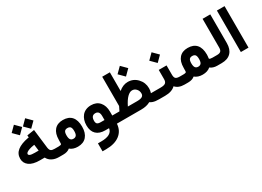

<svg xmlns="http://www.w3.org/2000/svg" viewBox="-20 -1533 3561 2608"><g transform="rotate(-30 1760.5 -229.5)"><path d="M280.8 -604.5 362.8 -687 445.3 -604.5Q442.4 -601.6 439.5 -598.1Q433.1 -591.8 405.3 -564.2Q377.4 -536.6 362.8 -522ZM104 -604.5 186.5 -687 268.6 -604.5 186.5 -522ZM497.6 0Q438.5 0 393.6 -23.2Q348.6 -46.4 325.7 -91.3H250.5Q141.1 -91.3 85.2 -132.8Q29.3 -174.3 29.3 -242.7Q29.3 -320.3 88.6 -367.2Q147.9 -414.1 262.2 -435.1L275.9 -437L273.9 -451.2L272 -469.7L290.5 -473.1L367.7 -485.4L387.7 -488.3L390.1 -468.3L423.3 -189Q429.7 -151.4 446.8 -139.2Q463.9 -127 502.9 -127H520Q525.4 -127 528.8 -106.4Q532.2 -85.9 532.2 -66.9V-61.5Q532.2 -41.5 529.1 -20.8Q525.9 0 520 0ZM302.2 -214.8 290 -312.5 281.7 -311.5Q238.8 -305.2 207.8 -294.4Q176.8 -283.7 162.6 -272Q148.4 -260.3 148.4 -249Q148.4 -232.9 169.2 -223.9Q189.9 -214.8 243.2 -214.8Z M514.6 -127H564Q584 -127 594.7 -130.1Q605.5 -133.3 607.9 -137.2Q610.4 -141.1 610.8 -147.9Q612.3 -169.4 612.3 -202.6Q612.3 -303.2 659.4 -356.9Q706.5 -410.6 792.5 -410.6Q883.3 -410.6 929.9 -357.4Q976.6 -304.2 976.6 -201.7Q976.6 -103.5 928.7 -48.3Q880.9 6.8 792.5 6.8Q717.8 6.8 670.4 -33.2Q632.3 0 564.9 0H514.6Q508.8 0 505.6 -20.8Q502.4 -41.5 502.4 -61.5V-66.9Q502.4 -85.9 505.9 -106.4Q509.3 -127 514.6 -127ZM854 -203.6Q854 -248.5 839.6 -266.6Q825.2 -284.7 793 -284.7Q761.7 -284.7 747.3 -266.6Q732.9 -248.5 732.9 -203.6Q732.9 -156.7 748 -137Q763.2 -117.2 793.5 -117.2Q823.7 -117.2 838.9 -137Q854 -156.7 854 -203.6Z M1455.6 0H1405.8Q1398.9 107.4 1320.1 167.7Q1241.2 228 1104.5 228H1068.4H1048.8V208.5V122.6V103H1068.4H1101.6Q1268.6 103 1282.7 0H1224.6Q1132.8 0 1084 -47.6Q1035.2 -95.2 1035.2 -185.1Q1035.2 -229 1047.1 -266.4Q1059.1 -303.7 1082.3 -332.3Q1105.5 -360.8 1141.8 -377Q1178.2 -393.1 1224.1 -393.1Q1309.6 -393.1 1357.9 -337.4Q1406.2 -281.7 1406.2 -189.5V-127H1455.6Q1460.9 -127 1464.4 -106.4Q1467.8 -85.9 1467.8 -66.9V-61.5Q1467.8 -41.5 1464.6 -20.8Q1461.4 0 1455.6 0ZM1155.8 -187Q1155.8 -154.8 1171.1 -140.9Q1186.5 -127 1224.1 -127H1284.7V-189.9Q1284.7 -270 1222.2 -270Q1155.8 -270 1155.8 -187Z M1748.5 -576.2 1832.5 -660.2 1916.5 -576.2 1832.5 -492.2ZM2083.5 0H2069.3Q2038.6 0 2014.9 -2.9Q1991.2 -5.9 1969.7 -13.4Q1948.2 -21 1931.6 -33.2Q1874.5 0 1786.6 0H1450.7Q1444.8 0 1441.7 -20.8Q1438.5 -41.5 1438.5 -61.5V-66.9Q1438.5 -85.9 1441.9 -106.4Q1445.3 -127 1450.7 -127H1519Q1525.4 -141.6 1551.3 -192.9V-632.3V-651.9H1570.8H1651.9H1671.4V-632.3V-358.9Q1738.8 -417.5 1814.5 -417.5Q1902.3 -417.5 1963.4 -353Q2024.4 -288.6 2024.4 -198.7Q2024.4 -160.2 2012.7 -127H2083.5Q2088.9 -127 2092.3 -106.4Q2095.7 -85.9 2095.7 -66.9V-61.5Q2095.7 -41.5 2092.5 -20.8Q2089.4 0 2083.5 0ZM1809.1 -289.1Q1772 -289.1 1731.7 -249.5Q1691.4 -210 1650.9 -127H1796.4Q1850.1 -127 1875 -141.8Q1899.9 -156.7 1899.9 -189Q1899.9 -231.9 1873 -260.5Q1846.2 -289.1 1809.1 -289.1Z M2477.1 0H2467.3Q2373.5 0 2325.7 -55.2Q2270 0 2162.1 0H2078.6Q2072.8 0 2069.6 -20.8Q2066.4 -41.5 2066.4 -61.5V-66.9Q2066.4 -85.9 2069.8 -106.4Q2073.2 -127 2078.6 -127H2164.6Q2220.2 -127 2241.5 -144.5Q2262.7 -162.1 2262.7 -202.6V-328.6V-348.1H2282.2H2365.7H2385.3V-328.6V-202.6Q2385.3 -160.2 2402.1 -143.6Q2418.9 -127 2466.8 -127H2477.1Q2482.4 -127 2485.8 -106.4Q2489.3 -85.9 2489.3 -66.9V-61.5Q2489.3 -41.5 2486.1 -20.8Q2482.9 0 2477.1 0ZM2213.9 -520.5 2297.9 -604.5 2381.8 -520.5 2297.9 -436.5Z M2995.6 0H2980Q2915.5 0 2873 -33.7Q2826.7 6.8 2750 6.8Q2675.3 6.8 2627.9 -33.2Q2589.8 0 2522.5 0H2472.7Q2466.8 0 2463.6 -20.8Q2460.4 -41.5 2460.4 -61.5V-66.9Q2460.4 -85.9 2463.9 -106.4Q2467.3 -127 2472.7 -127H2521.5Q2541.5 -127 2552.2 -130.1Q2563 -133.3 2565.4 -137Q2567.9 -140.6 2568.4 -147.9Q2569.8 -169.4 2569.8 -202.6Q2569.8 -303.2 2616.9 -356.9Q2664.1 -410.6 2750 -410.6Q2840.8 -410.6 2887.5 -357.4Q2934.1 -304.2 2934.1 -201.7Q2934.1 -191.4 2932.6 -177.2Q2931.2 -163.1 2929.9 -153.1Q2928.7 -143.1 2928.7 -142.1Q2928.7 -139.2 2931.6 -136.2Q2934.6 -133.3 2947 -130.1Q2959.5 -127 2979 -127H2995.6Q3001 -127 3004.4 -106.4Q3007.8 -85.9 3007.8 -66.9V-61.5Q3007.8 -41.5 3004.6 -20.8Q3001.5 0 2995.6 0ZM2811.5 -203.6Q2811.5 -248.5 2797.1 -266.6Q2782.7 -284.7 2750.5 -284.7Q2719.2 -284.7 2704.8 -266.6Q2690.4 -248.5 2690.4 -203.6Q2690.4 -156.7 2705.6 -137Q2720.7 -117.2 2751 -117.2Q2781.2 -117.2 2796.4 -137Q2811.5 -156.7 2811.5 -203.6Z M2990.7 -127H3050.3Q3090.8 -127 3108.2 -144Q3125.5 -161.1 3125.5 -200.7V-631.8V-651.4H3145H3226.6H3246.1V-631.8V-201.2Q3246.1 -104.5 3195.6 -52.2Q3145 0 3049.8 0H2990.7Q2984.9 0 2981.7 -20.8Q2978.5 -41.5 2978.5 -61.5V-66.9Q2978.5 -85.9 2981.9 -106.4Q2985.4 -127 2990.7 -127Z M3369.6 -651.4H3450.7H3470.2V-631.8V-20V-0.5H3450.7H3369.6H3350.1V-20V-631.8V-651.4Z"/></g></svg>

Font: Shabnam FD
Style: Bold-FD
Weight: 700
Foundry: DejaVu fonts team - Redesigned by Saber Rastikerdar - Based on Vazir font
Version: Version 5.0.1